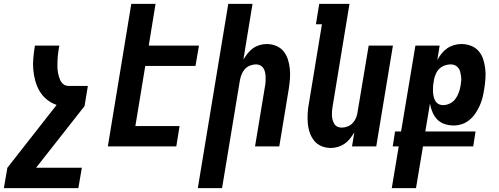

<svg xmlns="http://www.w3.org/2000/svg" viewBox="-54 -755 2574 990"><path d="M-34 215 -16 110 238 -214Q211 -223 188 -241.5Q165 -260 150.5 -284.5Q136 -309 128 -338Q120 -367 117.5 -397Q115 -427 118 -458Q121 -489 126 -520H252Q250 -510 248.5 -500Q247 -490 245.5 -479.5Q244 -469 243.5 -459Q243 -449 242.5 -439Q242 -429 242 -419Q242 -409 242.5 -399.5Q243 -390 245 -380Q247 -370 249.5 -361Q252 -352 256 -343Q260 -334 266 -327Q272 -320 280.5 -316Q289 -312 299 -312H399L382 -208L132 110H368L350 215Z M502 0 623 -735H748L713 -520H972L954 -415H695L644 -105H872L855 0Z M966 215 1123 -735H1248L1201 -448Q1211 -464 1223 -479.5Q1235 -495 1250.5 -506Q1266 -517 1284.5 -522.5Q1303 -528 1321 -528Q1347 -528 1370 -518.5Q1393 -509 1408 -490.5Q1423 -472 1430.5 -448.5Q1438 -425 1440.5 -399.5Q1443 -374 1441 -348Q1439 -322 1435 -297L1386 0H1261L1313 -314Q1315 -325 1315.5 -337Q1316 -349 1315.5 -360.5Q1315 -372 1312.5 -383Q1310 -394 1304 -403.5Q1298 -413 1288 -418Q1278 -423 1266 -423Q1251 -423 1235.5 -417Q1220 -411 1209 -399Q1198 -387 1192 -372Q1186 -357 1183 -341L1091 215Z M1652 8Q1626 8 1603.5 -1.5Q1581 -11 1566 -29.5Q1551 -48 1543 -71.5Q1535 -95 1533 -120.5Q1531 -146 1532.5 -172Q1534 -198 1539 -223L1606 -630H1575L1592 -735H1748L1661 -206Q1659 -195 1658 -183Q1657 -171 1657.5 -159.5Q1658 -148 1661 -137Q1664 -126 1669.5 -116.5Q1675 -107 1685.5 -102Q1696 -97 1708 -97Q1723 -97 1738.5 -103Q1754 -109 1765 -121Q1776 -133 1782 -148Q1788 -163 1790 -179L1847 -520H1972L1886 0H1761L1773 -72Q1763 -56 1751 -40.5Q1739 -25 1723 -14Q1707 -3 1688.5 2.5Q1670 8 1652 8Z M1966 215 2002 0H1971L1983 -77H2014L2088 -520H2213L2201 -446Q2211 -464 2223.5 -479.5Q2236 -495 2252 -506Q2268 -517 2287 -522.5Q2306 -528 2325 -528Q2351 -528 2374.5 -519Q2398 -510 2414 -491.5Q2430 -473 2437.5 -449.5Q2445 -426 2448 -400.5Q2451 -375 2449 -349Q2447 -323 2443 -297L2442 -292Q2439 -271 2433.5 -250Q2428 -229 2419 -209Q2410 -189 2397 -170Q2384 -151 2366.5 -136.5Q2349 -122 2328 -115Q2307 -108 2286 -108Q2261 -108 2238.5 -115.5Q2216 -123 2200.5 -139Q2185 -155 2176 -176.5Q2167 -198 2163 -221L2139 -77H2398L2386 0H2127L2091 215ZM2231 -213Q2248 -213 2265 -221Q2282 -229 2293 -243.5Q2304 -258 2310.5 -275Q2317 -292 2320 -309L2321 -314Q2323 -326 2324 -338Q2325 -350 2323.5 -361.5Q2322 -373 2319 -384.5Q2316 -396 2309.5 -404.5Q2303 -413 2293 -418Q2283 -423 2270 -423Q2255 -423 2239 -417.5Q2223 -412 2211 -400Q2199 -388 2192.5 -372.5Q2186 -357 2183 -341V-337Q2180 -324 2179 -310.5Q2178 -297 2178.5 -284.5Q2179 -272 2181.5 -259.5Q2184 -247 2190 -236Q2196 -225 2206.5 -219Q2217 -213 2231 -213Z"/></svg>

Font: Iosevka Extrabold
Style: Italic
Weight: 800
Italic angle: -9°
Monospace: yes
Designer: Belleve Invis
Foundry: Belleve Invis
Version: Version 32.5.0; ttfautohint (v1.8.4)